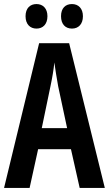

<svg xmlns="http://www.w3.org/2000/svg" viewBox="-20 -927 537 947"><path d="M106 -847C106 -807 129 -786 160 -786C192 -786 214 -808 214 -847C214 -885 192 -907 160 -907C129 -907 106 -887 106 -847ZM281 -847C281 -808 302 -786 335 -786C367 -786 389 -808 389 -847C389 -885 367 -907 335 -907C303 -907 281 -887 281 -847ZM373 0H497L321 -714H173L0 0H126L168 -191H330ZM267 -501 311 -295H186L229 -502C238 -544 245 -586 248 -619C253 -585 259 -544 267 -501Z"/></svg>

Font: Noto Sans Myanmar ExtraCondensed SemiBold
Style: Regular
Weight: 600
Width: 2
Designer: Monotype Design Team
Foundry: Monotype Imaging Inc.
Version: Version 2.107